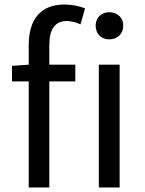

<svg xmlns="http://www.w3.org/2000/svg" viewBox="-20 -829 640 849"><path d="M417 0H509V-543H417ZM463 -655C499 -655 525 -679 525 -716C525 -751 499 -775 463 -775C428 -775 403 -751 403 -716C403 -679 428 -655 463 -655ZM33 -469H107V0H198V-469H313V-543H198V-629C198 -699 223 -736 275 -736C294 -736 316 -731 336 -721L356 -792C331 -802 299 -809 265 -809C157 -809 107 -740 107 -630V-543L33 -538Z"/></svg>

Font: ChiuKong Gothic CL
Style: Regular
Weight: 400
Designer: Ryoko NISHIZUKA 西塚涼子 (kana, bopomofo & ideographs); Paul D. Hunt (Latin, Greek & Cyrillic); Sandoll Communications 산돌커뮤니
Foundry: Adobe
Version: Version 1.300